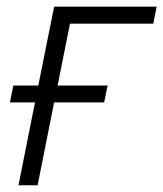

<svg xmlns="http://www.w3.org/2000/svg" viewBox="-20 -548 483 568"><path d="M288.1 -245.1H140.1L91.3 0H34.7L83.5 -245.1H9.3L19.5 -294.9H93.3L140.1 -528.3H443.4L433.6 -478H187L150.4 -294.9H298.3Z"/></svg>

Font: Franko
Style: Light Italic
Weight: 300
Designer: Google
Version: Version 1.200310; 2013